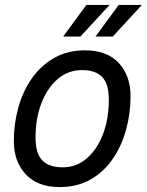

<svg xmlns="http://www.w3.org/2000/svg" viewBox="-20 -746 595 778"><path d="M222 12Q132 12 84 -40Q36 -92 36 -174Q36 -245 54.5 -311Q73 -377 109.5 -429Q146 -481 200 -511.5Q254 -542 324 -542Q414 -542 461.5 -490.5Q509 -439 509 -356Q509 -285 490.5 -219Q472 -153 436 -101Q400 -49 346.5 -18.5Q293 12 222 12ZM234 -68Q290 -68 332 -104.5Q374 -141 397.5 -203Q421 -265 421 -342Q421 -405 394.5 -433.5Q368 -462 312 -462Q256 -462 213.5 -425.5Q171 -389 147.5 -327Q124 -265 124 -188Q124 -124 151.5 -96Q179 -68 234 -68ZM236 -598 330 -726H424L306 -598ZM367 -598 461 -726H555L437 -598Z"/></svg>

Font: Geist
Style: Italic
Weight: 400
Italic angle: -12°
Designer: Basement.studio, Andrés Briganti, Mateo Zaragoza
Foundry: Basement.studio, Vercel, Andrés Briganti, Guido Ferreyra, Mateo Zaragoza
Version: Version 1.500